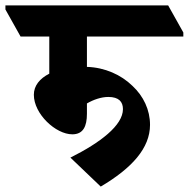

<svg xmlns="http://www.w3.org/2000/svg" viewBox="-90 -647 697 709"><path d="M282 42C397 -26 464 -100 464 -186C464 -241 440 -292 399 -330C357 -371 297 -398 231 -400V-512H587V-527L531 -627H-70V-612L-14 -512H92V-375C57 -357 35 -331 35 -297C35 -226 116 -151 177 -151C217 -151 231 -180 231 -227V-265C255 -279 284 -289 310 -289C349 -289 364 -271 364 -244C364 -184 280 -120 170 -65Z"/></svg>

Font: Noto Serif Devanagari Condensed Black
Style: Regular
Weight: 900
Width: 3
Designer: Universal Thirst, Indian Type Foundry and the Monotype Design Team
Foundry: Monotype Imaging Inc.
Version: Version 2.004